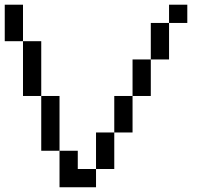

<svg xmlns="http://www.w3.org/2000/svg" viewBox="-20 -789 886 809"><path d="M230.8 0V-153.8H307.7V-76.9H384.6V0ZM384.6 -76.9V-230.8H461.5V-76.9ZM153.8 -153.8V-384.6H230.8V-153.8ZM461.5 -230.8V-384.6H538.5V-230.8ZM538.5 -384.6V-538.5H615.4V-384.6ZM76.9 -384.6V-615.4H153.8V-384.6ZM615.4 -538.5V-692.3H692.3V-538.5ZM0 -615.4V-769.2H76.9V-615.4ZM692.3 -692.3V-769.2H769.2V-692.3Z"/></svg>

Font: Mintsoda - Lime Green 13x16
Style: Regular
Weight: 400
Designer: Mintsoda-15
Version: Version 1.0